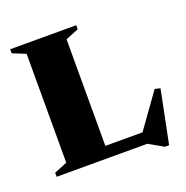

<svg xmlns="http://www.w3.org/2000/svg" viewBox="-130 -805 938 969"><g transform="rotate(-20 339.0 -320.0)"><path d="M615.5 44.5H593L514.5 0H203.5V-62.5H542.5L494.5 -38.5L644 -247.5L673 -240.5ZM312 -635V0H27.5V-21.5L97.5 -50.5V-635L27.5 -663V-685H382V-663Z"/></g></svg>

Font: Newsreader 36pt ExtraBold
Style: Regular
Weight: 800
Designer: Hugues Gentile
Foundry: Production Type
Version: Version 1.003